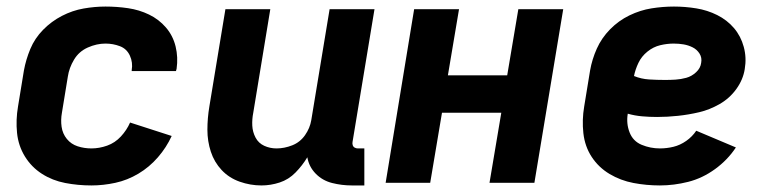

<svg xmlns="http://www.w3.org/2000/svg" viewBox="-20 -558 2344 586"><path d="M259 8Q295 8 332 0Q369 -8 402.5 -28Q436 -48 462 -78Q488 -108 504 -143L377 -184Q367 -161 349 -141.5Q331 -122 307 -113.5Q283 -105 259 -105Q237 -105 217 -111.5Q197 -118 184 -134Q171 -150 168 -171Q165 -192 169 -214L187 -324Q191 -351 206 -376Q221 -401 248 -413Q275 -425 302 -425Q325 -425 346 -417Q367 -409 376.5 -388Q386 -367 382 -344V-341H517L519 -348Q524 -383 516 -416Q508 -449 486.5 -474Q465 -499 435 -513.5Q405 -528 371 -533Q337 -538 302 -538Q269 -538 235 -532Q201 -526 169 -509.5Q137 -493 111.5 -467Q86 -441 72.5 -408.5Q59 -376 53 -343L35 -233Q28 -192 32 -152.5Q36 -113 56 -80.5Q76 -48 108 -27.5Q140 -7 179 0.5Q218 8 259 8Z M778 8Q806 8 833.5 -1Q861 -10 882 -31.5Q903 -53 918 -78Q923 -49 943.5 -28Q964 -7 993.5 0.5Q1023 8 1054 8H1092V-105H1072Q1067 -105 1062.5 -107.5Q1058 -110 1056.5 -115Q1055 -120 1056 -125L1123 -530H986L930 -191Q926 -167 911 -145.5Q896 -124 872 -114.5Q848 -105 824 -105Q804 -105 786.5 -113Q769 -121 760 -138Q751 -155 750 -174.5Q749 -194 753 -214L805 -530H668L619 -233Q613 -197 613 -162Q613 -127 623.5 -95Q634 -63 656.5 -39Q679 -15 711.5 -3.5Q744 8 778 8Z M1157 0H1293L1329 -214H1510L1474 0H1611L1699 -530H1562L1528 -328H1347L1381 -530H1244Z M1994 8Q2037 8 2080.5 -3Q2124 -14 2162.5 -42Q2201 -70 2226 -108L2105 -159Q2093 -141 2074.5 -128Q2056 -115 2035.5 -110Q2015 -105 1994 -105Q1965 -105 1938.5 -116Q1912 -127 1901.5 -154Q1891 -181 1896 -211Q1917 -205 1939.5 -203Q1962 -201 1985 -201H1986Q2017 -201 2049.5 -204.5Q2082 -208 2114 -215.5Q2146 -223 2176.5 -240.5Q2207 -258 2227.5 -286.5Q2248 -315 2253 -347Q2259 -382 2250 -415Q2241 -448 2220 -472.5Q2199 -497 2169 -512Q2139 -527 2105 -532.5Q2071 -538 2037 -538Q2003 -538 1968.5 -532.5Q1934 -527 1901 -511Q1868 -495 1842 -468.5Q1816 -442 1801.5 -409.5Q1787 -377 1781 -343L1763 -233Q1756 -192 1760.5 -151.5Q1765 -111 1786 -79Q1807 -47 1840.5 -27Q1874 -7 1913.5 0.5Q1953 8 1994 8ZM2010 -314Q1985 -314 1961 -315.5Q1937 -317 1915 -326Q1919 -346 1928.5 -366Q1938 -386 1956 -400.5Q1974 -415 1995 -420Q2016 -425 2036 -425Q2052 -425 2066.5 -422.5Q2081 -420 2094 -413.5Q2107 -407 2115 -394.5Q2123 -382 2120 -366Q2118 -350 2104.5 -337.5Q2091 -325 2074.5 -320.5Q2058 -316 2042 -315Q2026 -314 2010 -314Z"/></svg>

Font: Iosevka Sparkle Extrabold
Style: Italic
Weight: 800
Italic angle: -9°
Designer: Belleve Invis
Foundry: Belleve Invis
Version: Version 4.5.0; ttfautohint (v1.8.3)